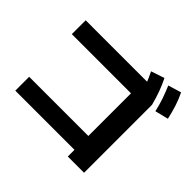

<svg xmlns="http://www.w3.org/2000/svg" viewBox="-210 -1101 1420 1420"><g transform="rotate(45 500.0 -391.0)"><path d="M669 73V3H50V-142H669V-588H50V-733H806L839 -638V73ZM733 -608Q718 -666 700.5 -713Q683 -760 659 -808L764 -843Q788 -795 806 -745.5Q824 -696 839 -638ZM890 -622Q877 -680 860.5 -727.5Q844 -775 823 -824L926 -855Q950 -806 966 -756Q982 -706 995 -648Z"/></g></svg>

Font: M PLUS 1 ExtraBold
Style: Regular
Weight: 800
Designer: Coji Morishita
Foundry: UNDERFOREST DESIGN
Version: Version 1.001